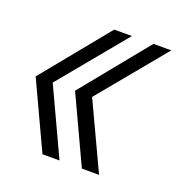

<svg xmlns="http://www.w3.org/2000/svg" viewBox="-86 -528 526 561"><g transform="rotate(20 177.0 -247.0)"><path d="M104.5 -40H157.5L61 -247L232 -454H177L8 -247ZM227 -40H280.5L183.5 -247L354.5 -454H299L130.5 -247Z"/></g></svg>

Font: Anybody ExtraCondensed Light
Style: Italic
Weight: 300
Width: 2
Italic angle: -10°
Version: Version 1.113;gftools[0.9.25]